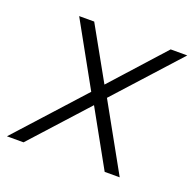

<svg xmlns="http://www.w3.org/2000/svg" viewBox="-116 -597 705 696"><g transform="rotate(20 236.0 -249.5)"><path d="M211 -256 76 -499H134L247 -297L429 -499H493L272 -255L414 0H356L237 -214L43 0H-21Z"/></g></svg>

Font: Bai Jamjuree Light
Style: Italic
Weight: 300
Italic angle: -10°
Version: Version 1.000; ttfautohint (v1.6)